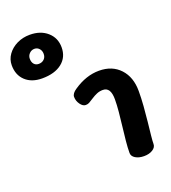

<svg xmlns="http://www.w3.org/2000/svg" viewBox="-474 -1105 1106 1245"><g transform="rotate(-20 79.5 -482.5)"><path d="M-143.7 -685.3Q-215.7 -685.3 -258.4 -725.2Q-301.1 -765.1 -301.1 -832.4Q-301.1 -873.1 -277.2 -906.4Q-253.3 -939.7 -213.2 -959.4Q-173.1 -979.1 -124.3 -979.1Q-50.1 -979.1 -3.6 -938.2Q42.9 -897.3 42.9 -832Q42.9 -764.1 -6.8 -724.7Q-56.6 -685.3 -143.7 -685.3ZM-132.6 -781.3Q-109.9 -781.3 -95.4 -795.3Q-80.9 -809.2 -80.9 -832Q-80.9 -854 -94.1 -868.6Q-107.2 -883.1 -126.9 -883.1Q-147 -883.1 -161.8 -868.3Q-176.6 -853.4 -176.6 -832.4Q-176.6 -808.7 -164.7 -795Q-152.8 -781.3 -132.6 -781.3ZM305.1 14.3Q269.6 14.3 245.9 -0.1Q222.3 -14.6 222.3 -37.3Q222.3 -72.7 226.8 -118.6Q231.3 -164.4 237.3 -213.9Q243.3 -263.3 247.8 -311Q252.3 -358.7 252.3 -397.6Q252.3 -439.2 239.1 -459.9Q225.8 -480.7 198.8 -480.7Q175.9 -480.7 156.4 -472.3Q136.9 -464 120.2 -452.9Q103.6 -441.9 86.8 -432.3Q80.7 -429.6 75.6 -428.1Q70.6 -426.6 62.4 -426.6Q42.7 -426.6 25.7 -450.3Q8.7 -474 8.7 -501.9Q8.7 -513.8 17.2 -525.3Q25.7 -536.9 41.4 -547Q128.4 -606.4 217.7 -606.4Q308.1 -606.4 361.9 -548.7Q415.7 -490.9 415.7 -394.7Q415.7 -346.7 411.7 -292.2Q407.7 -237.7 402.1 -186.7Q396.4 -135.8 392.4 -96.5Q388.4 -57.2 388.4 -38.3Q388.4 -15.8 364.4 -0.7Q340.4 14.3 305.1 14.3Z"/></g></svg>

Font: Playpen Sans Thai
Style: Regular
Weight: 400
Designer: Sirin Gunkloy, Laura Meseguer, Veronika Burian, José Scaglione
Foundry: TypeTogether
Version: Version 2.000